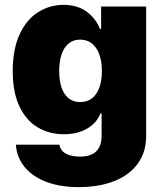

<svg xmlns="http://www.w3.org/2000/svg" viewBox="-20 -557 668 787"><path d="M44.9 36.1H223.6Q228 61 250.2 73Q272.5 85 307.6 85Q396.5 85 396.5 -1V-91.8H391.6Q376 -52.2 336.4 -29.5Q296.9 -6.8 242.2 -6.8Q182.6 -6.8 135.3 -34.4Q87.9 -62 60.1 -119.9Q32.2 -177.7 32.2 -265.6Q32.2 -356.4 61 -417.5Q89.8 -478.5 137.2 -507.8Q184.6 -537.1 240.2 -537.1Q296.9 -537.1 335 -509.3Q373 -481.4 389.6 -438.5H394.5V-530.3H579.1V0Q579.1 66.4 544.9 113.5Q510.7 160.6 448.5 185.3Q386.2 210 302.7 210Q225.6 210 168.7 188Q111.8 166 80.3 126.7Q48.8 87.4 44.9 36.1ZM397.5 -265.6Q397.5 -325.7 373.8 -360.1Q350.1 -394.5 308.6 -394.5Q267.6 -394.5 245.1 -360.4Q222.7 -326.2 222.7 -265.6Q222.7 -205.1 245.1 -171.9Q267.6 -138.7 308.6 -138.7Q350.6 -138.7 374 -172.1Q397.5 -205.6 397.5 -265.6Z"/></svg>

Font: Pretendard JP Black
Style: Regular
Weight: 900
Designer: Base glyphs from Inter by Rasmus Andersson; Hangeul glyphs from Noto Sans CJK(Source Han Sans) by Jang Soo-young and Kan
Foundry: Kil Hyung-jin
Version: Version 1.309